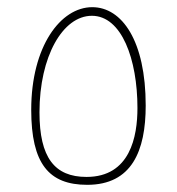

<svg xmlns="http://www.w3.org/2000/svg" viewBox="-20 -515 492 535"><path d="M223 0C347 0 386 -94 386 -221C386 -401 320 -495 237 -495C149 -495 67 -386 67 -209C67 -59 116 0 223 0ZM221 -22C132 -22 90 -76 90 -202C90 -358 155 -471 236 -471C319 -471 363 -350 363 -214C363 -135 343 -22 221 -22Z"/></svg>

Font: Noto Sans Arabic UI Cn Th
Style: Regular
Weight: 100
Width: 3
Designer: Monotype Design Team, Nadine Chahine and Nizar Qandah
Foundry: Monotype Imaging Inc.
Version: Version 2.010